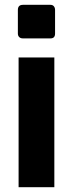

<svg xmlns="http://www.w3.org/2000/svg" viewBox="-20 -775 302 795"><path d="M54 -636V-734Q54 -755 75 -755H189Q198 -755 203 -749Q208 -743 208 -734V-636Q208 -616 189 -616H75Q65 -616 59.5 -621.5Q54 -627 54 -636ZM57 -537H205V0H57Z"/></svg>

Font: Exo
Style: Bold
Weight: 700
Designer: Natanael Gama
Foundry: Natanael Gama
Version: Version 1.500; ttfautohint (v1.6)